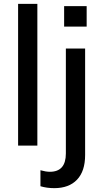

<svg xmlns="http://www.w3.org/2000/svg" viewBox="-20 -756 536 997"><path d="M74 0V-736H174V0ZM239 136Q322 136 322 41V-504H422V49Q422 133 380 177Q338 221 262 221Q223 221 190 211V128Q218 136 239 136ZM313 -724H430V-618H313Z"/></svg>

Font: Muli SemiBold
Style: Regular
Weight: 600
Designer: Vernon Adams
Foundry: Vernon Adams
Version: Version 2.000